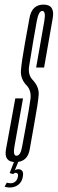

<svg xmlns="http://www.w3.org/2000/svg" viewBox="-55 -699 251 834"><path d="M-12 115.5Q-3.5 115.5 5.5 113Q14.5 110.5 22.8 104.8Q31 99 36.5 90.2Q42 81.5 44 69.5Q47.5 51 41.5 43.5Q35.5 36 25 36Q18 36 13 38.5Q8 41 4.5 45L2.5 57.5Q4.5 54 7.8 52.8Q11 51.5 13.5 51.5Q18.5 51.5 21.8 56Q25 60.5 22.5 70Q19.5 83.5 11 90.2Q2.5 97 -9 97Q-14 97 -18.5 96Q-23 95 -25.5 94.5L-35 112Q-32 113 -25.5 114.2Q-19 115.5 -12 115.5ZM2.5 57.5 26 0H7.5L-13 52.5ZM12 5Q65 5 74.2 -50.8Q83.5 -106.5 93.5 -160Q110.5 -252 113 -287.2Q115.5 -322.5 85 -354Q66 -375.5 71.5 -411.2Q77 -447 89 -518Q96.5 -564 104.8 -607.8Q113 -651.5 128.5 -651.5Q145 -651.5 137.5 -607.8Q130 -564 102 -405.5H136.5Q163.5 -560.5 174 -619.8Q184.5 -679 134 -679Q83.5 -679 73.2 -621Q63 -563 53.5 -512.5Q39 -432 36 -393.5Q33 -355 63 -325.5Q82 -303 77.2 -267.8Q72.5 -232.5 58 -154Q48 -103 41.2 -62.8Q34.5 -22.5 16.5 -22.5Q0.5 -22.5 7.8 -63Q15 -103.5 45 -271.5H11.5Q-19 -105.5 -29 -50.2Q-39 5 12 5Z"/></svg>

Font: Anybody UltraCondensed ExtraLight
Style: Italic
Weight: 250
Width: 1
Italic angle: -10°
Version: Version 1.113;gftools[0.9.25]